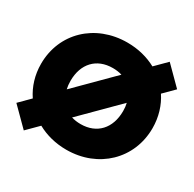

<svg xmlns="http://www.w3.org/2000/svg" viewBox="-171 -932 1160 1151"><g transform="rotate(30 409.0 -356.0)"><path d="M685 -753 609 -677C552 -708 484 -726 409 -726C186 -726 23 -569 23 -357C23 -280 45 -210 84 -152L12 -80L133 41L210 -36C268 -4 336 14 411 14C632 14 795 -144 795 -356C795 -433 773 -504 735 -561L806 -632ZM227 -357C227 -475 297 -550 409 -550C432 -550 453 -547 473 -541L233 -301C229 -318 227 -337 227 -357ZM345 -171 585 -411C589 -395 591 -376 591 -357C591 -238 521 -162 409 -162C386 -162 365 -165 345 -171Z"/></g></svg>

Font: MV Cash Black
Style: Regular
Weight: 900
Designer: Rodrigo Fuenzalida
Foundry: fragTYPE
Version: Version 1.100;Glyphs 3.1.2 (3151)